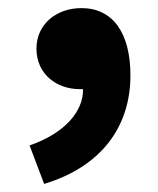

<svg xmlns="http://www.w3.org/2000/svg" viewBox="-20 -227 391 474"><path d="M89 227C228 185 302 88 302 -41C302 -145 259 -207 181 -207C119 -207 70 -167 70 -107C70 -43 121 -7 176 -7H185C186 48 140 102 53 132Z"/></svg>

Font: Noto Sans JP Black
Style: Regular
Weight: 900
Designer: Ryoko NISHIZUKA  (kana, bopomofo & ideographs); Paul D. Hunt (Latin, Greek & Cyrillic); Sandoll Communications , Soo-you
Foundry: Adobe
Version: Version 2.002;hotconv 1.0.116;makeotfexe 2.5.65601